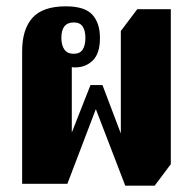

<svg xmlns="http://www.w3.org/2000/svg" viewBox="-20 -581 610 607"><path d="M376 6 283 -236 193 0H50V-419Q50 -488 82.5 -524.5Q115 -561 188 -561Q248 -561 272 -534.5Q296 -508 296 -461Q296 -412 273.5 -390Q251 -368 219 -368Q217 -368 213.5 -368Q210 -368 207 -369V-162L266 -312H304L362 -159V-483L414 -552H520V-62L469 6ZM213 -411Q233 -411 241.5 -424.5Q250 -438 250 -461Q250 -484 241.5 -497Q233 -510 213 -510Q174 -510 174 -461Q174 -438 183.5 -424.5Q193 -411 213 -411Z"/></svg>

Font: Noto Serif Thai ExtraCondensed Black
Style: Regular
Weight: 900
Width: 2
Designer: Monotype Design Team
Foundry: Monotype Imaging Inc.
Version: Version 2.002; ttfautohint (v1.8.4.7-5d5b)